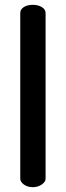

<svg xmlns="http://www.w3.org/2000/svg" viewBox="-20 -776 273 796"><path d="M64 -35V-722Q64 -737 78.5 -746.5Q93 -756 116 -756Q138 -756 153.5 -746.5Q169 -737 169 -722V-35Q169 -22 153 -11Q137 0 116 0Q94 0 79 -11Q64 -22 64 -35Z"/></svg>

Font: TerminalDosisSemiBold
Style: Bold
Weight: 600
Designer: EdgarTolentino, PabloImpallari, IginoMarini
Foundry: EdgarTolentino, PabloImpallari, IginoMarini
Version: Version 1.006